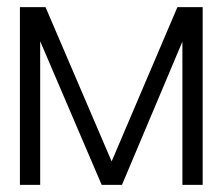

<svg xmlns="http://www.w3.org/2000/svg" viewBox="-20 -520 629 540"><path d="M479 -500 294 -66 108 -500H36V0H93V-404L266 0H323L493 -403V0H550V-500Z"/></svg>

Font: Advent Pro
Style: Regular
Weight: 400
Designer: VivaRado, Andreas Kalpakidis
Foundry: VivaRado, Andreas Kalpakidis
Version: Version 3.000